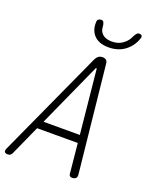

<svg xmlns="http://www.w3.org/2000/svg" viewBox="-183 -1051 955 1163"><g transform="rotate(20 294.0 -470.0)"><path d="M405 -7 386 -200H124L37 -7Q33 1 27 5.5Q21 10 10 10Q-5 10 -10 2Q-15 -6 -7 -23L307 -711Q314 -725 324.5 -732.5Q335 -740 350 -740Q365 -740 373.5 -732.5Q382 -725 383 -711L455 -23Q457 -6 449 2Q441 10 426 10Q415 10 410.5 5.5Q406 1 405 -7ZM381 -250 340 -660Q339 -665 336.5 -665Q334 -665 332 -660L147 -250ZM240 -928Q240 -939 247 -944.5Q254 -950 265 -950Q272 -950 276 -947Q280 -944 282 -939Q287 -928 288 -909.5Q289 -891 300 -876Q321 -848 369 -848Q416 -848 447 -876Q467 -893 475 -910.5Q483 -928 491 -939Q495 -944 499 -947Q503 -950 510 -950Q521 -950 526 -944.5Q531 -939 528 -928Q513 -879 475 -847Q429 -808 362 -808Q295 -808 263 -847Q237 -879 240 -928Z"/></g></svg>

Font: Maple Mono Thin
Style: Italic
Weight: 250
Italic angle: -10°
Monospace: yes
Designer: subframe7536
Version: Version 7.000